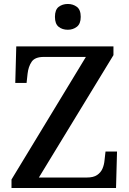

<svg xmlns="http://www.w3.org/2000/svg" viewBox="-20 -948 652 968"><path d="M38 0V-43L413 -661H201Q156 -661 139.5 -636.5Q123 -612 119 -576L114 -530H57L62 -714H552V-670L176 -53H418Q451 -53 469.5 -65.5Q488 -78 496.5 -97.5Q505 -117 507 -140L512 -184H570L565 0ZM322 -798Q294 -798 275.5 -813Q257 -828 257 -863Q257 -899 276 -913.5Q295 -928 322 -928Q348 -928 367.5 -913.5Q387 -899 387 -863Q387 -828 367.5 -813Q348 -798 322 -798Z"/></svg>

Font: Noto Serif Kannada Medium
Style: Regular
Weight: 500
Version: Version 2.003